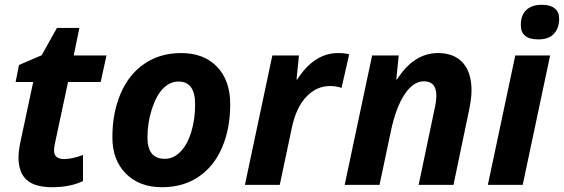

<svg xmlns="http://www.w3.org/2000/svg" viewBox="-20 -780 2379 810"><path d="M251 -108.9Q282.7 -108.9 330.1 -126V-16.1Q275.9 9.8 200.2 9.8Q127 9.8 92.5 -21Q58.1 -51.8 58.1 -116.2Q58.1 -140.6 64 -170.9L120.1 -434.1H45.9L60.1 -505.9L155.8 -546.9L220.2 -662.1H314.9L291 -545.9H429.2L404.8 -434.1H267.1L210.9 -170.9Q208 -156.2 208 -145Q208 -108.9 251 -108.9Z M803.2 -339.8Q803.2 -436 733.4 -436Q696.8 -436 667.7 -406.2Q638.7 -376.5 620.4 -318.8Q602.1 -261.2 602.1 -200.2Q602.1 -109.9 675.3 -109.9Q711.9 -109.9 741.2 -139.9Q770.5 -169.9 786.9 -223.4Q803.2 -276.9 803.2 -339.8ZM951.2 -339.8Q951.2 -236.8 916.7 -157.2Q882.3 -77.6 817.4 -33.9Q752.4 9.8 663.1 9.8Q567.9 9.8 511 -47.6Q454.1 -105 454.1 -200.2Q454.1 -304.2 489 -385.5Q523.9 -466.8 589.8 -511.5Q655.8 -556.2 744.1 -556.2Q839.8 -556.2 895.5 -498.5Q951.2 -440.9 951.2 -339.8Z M1406.2 -556.2Q1435.1 -556.2 1453.1 -550.8L1420.9 -409.2Q1398.9 -417 1372.1 -417Q1315.4 -417 1272.7 -372.3Q1230 -327.6 1211.9 -244.1L1160.2 0H1013.2L1128.9 -545.9H1241.2L1231 -444.8H1233.9Q1305.7 -556.2 1406.2 -556.2Z M1893.1 0H1746.1L1813 -318.8Q1820.8 -352.1 1820.8 -377Q1820.8 -437 1768.1 -437Q1723.1 -437 1686.5 -381.3Q1649.9 -325.7 1628.9 -226.1L1581.1 0H1434.1L1549.8 -545.9H1662.1L1651.9 -444.8H1654.8Q1726.1 -556.2 1828.1 -556.2Q1895.5 -556.2 1932.4 -515.4Q1969.2 -474.6 1969.2 -398.9Q1969.2 -363.3 1958 -311Z M2177.2 -673.8Q2177.2 -716.3 2200.4 -738Q2223.6 -759.8 2266.1 -759.8Q2301.8 -759.8 2320.3 -744.6Q2338.9 -729.5 2338.9 -701.2Q2338.9 -662.1 2317.4 -637.9Q2295.9 -613.8 2251 -613.8Q2177.2 -613.8 2177.2 -673.8ZM2185.1 0H2038.1L2153.8 -545.9H2300.8Z"/></svg>

Font: Zoram GWebM
Style: Bold Italic
Weight: 700
Italic angle: -12°
Foundry: Ascender Corporation
Version: Version 1.000